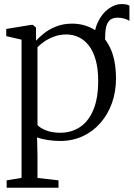

<svg xmlns="http://www.w3.org/2000/svg" viewBox="-20 -666 642 922"><path d="M481.5 -385 443.5 -404 432.5 -461Q430 -518 450 -559.8Q470 -601.5 501.2 -624Q532.5 -646.5 563 -646.5Q589.5 -646.5 601.5 -639V-566Q590 -573 575.8 -577Q561.5 -581 544.5 -581Q530 -581.5 517 -575.5Q504 -569.5 495.5 -553Q487 -536.5 485.5 -504.5ZM12 235.5V200L83.5 188V-475.5L10 -492.5V-527L129 -546.5H138L153 -533.5V-470.5Q167.5 -487 191.8 -506.2Q216 -525.5 250 -539Q284 -552.5 326.5 -552.5Q384 -552.5 432 -524.2Q480 -496 508.5 -437.2Q537 -378.5 537 -288Q537 -225 517.5 -170.8Q498 -116.5 462.2 -75.5Q426.5 -34.5 377.2 -11.8Q328 11 268.5 11Q238 11 207 6Q176 1 158 -6.5L160 80V188.5L261 200V235.5ZM269 -28.5Q323 -28.5 364 -55.8Q405 -83 428.2 -138.2Q451.5 -193.5 451.5 -278Q451.5 -336 439.5 -378.2Q427.5 -420.5 406.5 -447.5Q385.5 -474.5 357.8 -487.5Q330 -500.5 298.5 -500.5Q266.5 -500.5 239.2 -490.2Q212 -480 191.8 -465.8Q171.5 -451.5 160 -439V-66Q168.5 -54 198 -41.2Q227.5 -28.5 269 -28.5Z"/></svg>

Font: Merriweather 60pt Light
Style: Regular
Weight: 300
Version: Version 2.100